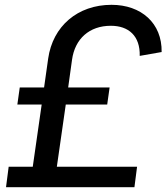

<svg xmlns="http://www.w3.org/2000/svg" viewBox="-20 -777 691 797"><path d="M5 0H538L549 -85H216L253 -343H425L435 -414H263L279 -529C291 -616 351 -670 440 -670C514 -670 562 -628 560 -545L651 -561C653 -681 566 -757 443 -757C302 -757 199 -668 180 -534L163 -414H62L52 -343H153L116 -85H16Z"/></svg>

Font: Mluvka Medium
Style: Italic
Weight: 500
Italic angle: -8°
Designer: Modified by Jiří Krblich, Original typeface by Gumpita Rahayu
Foundry: Gumpita Rahayu & Jiří Krblich
Version: Version 2.000;Glyphs 3.1.1 (3134)